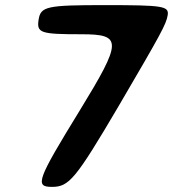

<svg xmlns="http://www.w3.org/2000/svg" viewBox="-20 -731 677 751"><path d="M636 -672C641 -707 619 -711 391 -711C163 -711 139 -706 131 -654C123 -602 138 -597 299 -597C459 -597 458 -570 292 -299C125 -27 115 0 183 0C250 0 275 -29 444 -316C612 -603 630 -636 636 -672Z"/></svg>

Font: Asimov Print
Style: AIt
Weight: 500
Designer: Google
Version: Version 2.000980: 2014